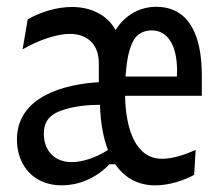

<svg xmlns="http://www.w3.org/2000/svg" viewBox="-20 -546 660 578"><path d="M447.5 12C491 12 534 -3.5 564.5 -19.5L569 -94.5C533.5 -79 499 -68 467.5 -68C390 -68 358.5 -153.5 356.5 -257.5H587.5V-319.5C587.5 -443.5 547 -525.5 450 -525.5C405.5 -525.5 358.5 -504.5 328 -455.5C302 -503 251 -525 196.5 -525C150 -525 102 -509.5 63.5 -488L48 -397.5C100.5 -427.5 153.5 -444 190.5 -444C232 -444 277.5 -422.5 277.5 -355.5V-298.5C178 -293 31 -257.5 31 -126C31 -47 82 12 166 12C211.5 12 265.5 -5.5 309.5 -51.5H327C355.5 -10 396 12 447.5 12ZM112 -143.5C112 -174 123 -199.5 168.5 -214.5C204.5 -227 248 -230.5 281 -230.5C282.5 -176.5 291 -131 305 -94.5C269 -71.5 229 -58 196 -58C141.5 -58 112 -95 112 -143.5ZM358 -315.5C362 -383.5 375.5 -419 389.5 -435C402.5 -449.5 421 -454.5 437 -454.5C483.5 -454.5 513 -411.5 513 -333.5L512.5 -315.5Z"/></svg>

Font: Monaspace Argon
Style: Regular
Weight: 400
Designer: Riley Cran & the Lettermatic Team
Foundry: Lettermatic
Version: Version 1.200 (Monaspace Argon)